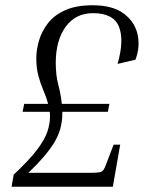

<svg xmlns="http://www.w3.org/2000/svg" viewBox="-20 -710 562 730"><path d="M437 -160 409 0H24L32 -46Q92 -102 121.5 -141.5Q151 -181 160.5 -210.5Q170 -240 170 -264Q170 -269 170 -274.5Q170 -280 169 -285H66L72 -315H163Q156 -341 145 -366.5Q134 -392 126 -421.5Q118 -451 118 -488Q118 -521 128.5 -556.5Q139 -592 163 -622.5Q187 -653 228.5 -671.5Q270 -690 332 -690Q407 -690 449 -659.5Q491 -629 502.5 -581.5Q514 -534 495 -483L427 -467Q453 -558 432 -609Q411 -660 334 -660Q267 -660 229.5 -608Q192 -556 192 -471Q192 -424 201.5 -388.5Q211 -353 215 -315H396L390 -285H217V-279Q217 -218 186 -167.5Q155 -117 88 -53H322Q357 -53 365.5 -57Q374 -61 381 -79L412 -160Z"/></svg>

Font: Inria Serif Light
Style: Italic
Weight: 300
Italic angle: -10°
Designer: Black Foundry Team
Foundry: Black Foundry
Version: Version 1.000; ttfautohint (v1.8.3)